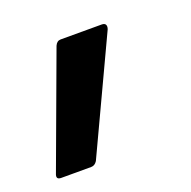

<svg xmlns="http://www.w3.org/2000/svg" viewBox="-86 -186 384 386"><g transform="rotate(-20 106.5 7.0)"><path d="M-15 138Q-27 138 -22 126L67 -115Q71 -124 79 -124H167Q173 -124 175 -120.5Q177 -117 175 -111L62 130Q57 138 49 138Z"/></g></svg>

Font: Sofia Sans Semi Condensed SemiBold
Style: Italic
Weight: 600
Italic angle: -9°
Version: Version 4.100